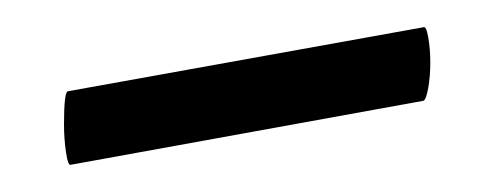

<svg xmlns="http://www.w3.org/2000/svg" viewBox="-20 -275 363 141"><path d="M27 -184Q27 -208 30 -208L291 -255Q293 -256 294.5 -247.5Q296 -239 296 -229Q296 -219 294.5 -210.5Q293 -202 291 -201L32 -154Q30 -153 28.5 -163Q27 -173 27 -184Z"/></svg>

Font: Cormorant Garamond
Style: Bold
Weight: 700
Designer: Christian Thalmann (Catharsis Fonts)
Foundry: Catharsis Fonts
Version: Version 4.000